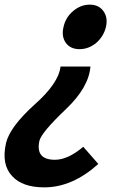

<svg xmlns="http://www.w3.org/2000/svg" viewBox="-23 -594 557 828"><path d="M30 166Q-18 116 3 23Q19 -46 126 -143Q230 -235 238 -307H367Q360 -217 261 -123Q156 -23 147 13Q129 95 214 95Q270 95 336 39L401 113Q289 214 168 214Q74 214 30 166ZM261 -409Q241 -437 251 -478Q260 -519 292 -546Q325 -574 364 -574Q403 -574 423 -546Q443 -519 434 -478Q424 -437 392 -409Q359 -382 320 -382Q281 -382 261 -409Z"/></svg>

Font: KaiGen Gothic CN Bold
Style: Bold
Weight: 700
Designer: Ryoko NISHIZUKA  (kana & ideographs); Paul D. Hunt (Latin, Greek & Cyrillic); Wenlong ZHANG  (bopomofo); Sandoll Communi
Foundry: Adobe Systems Incorporated
Version: Version 1.002.20150501